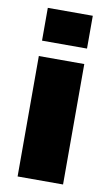

<svg xmlns="http://www.w3.org/2000/svg" viewBox="-83 -764 465 807"><g transform="rotate(10 149.0 -360.0)"><path d="M54 -580V-720H246V-580ZM52 0V-514H246V0Z"/></g></svg>

Font: Special Gothic Expanded One
Style: Regular
Weight: 400
Designer: Alistair McCready
Foundry: Monolith
Version: Version 1.010; ttfautohint (v1.8.4.7-5d5b)